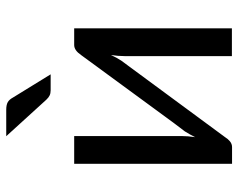

<svg xmlns="http://www.w3.org/2000/svg" viewBox="-94 -670 764 616"><g transform="rotate(-90 288.0 -362.0)"><path d="M124 0.5H70.5V-506H159.5V-161.5Q159.5 -141.5 156 -118Q163 -132.5 174.5 -151Q183.5 -161.5 260.5 -267Q316.5 -344 419.5 -484Q434.5 -506 451.5 -506H505V0H416V-344.5Q416 -365 419.5 -388Q410.5 -368.5 401.5 -355Q393 -343 323 -248.5Q253 -154 156 -22Q151 -13.5 142.8 -6.5Q134.5 0.5 124 0.5ZM357.5 -581.5H306.5Q296.5 -581.5 289.8 -584.8Q283 -588 276 -595.5L159 -724H243.5Q259.5 -724 268 -719.2Q276.5 -714.5 283 -702.5Z"/></g></svg>

Font: Verano Sans
Style: Regular
Weight: 400
Designer: Lukasz Dziedzic with Adam Twardoch and Botio Nikoltchev
Foundry: tyPoland Lukasz Dziedzic
Version: Version 3.001;December 28, 2019;FontCreator 12.0.0.2547 64-b